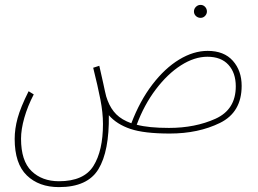

<svg xmlns="http://www.w3.org/2000/svg" viewBox="-20 -533 1053 785"><path d="M968 -182Q968 -74 879.5 -30.5Q791 13 674 13Q569 13 513 -6Q457 -25 425 -62Q427 85 382.5 158.5Q338 232 221 232Q139 232 89.5 184Q40 136 40 35Q40 -6 52 -50Q64 -94 97 -160L118 -147Q93 -99 79.5 -51.5Q66 -4 66 34Q66 125 109 166.5Q152 208 221 208Q323 208 362 145.5Q401 83 401 -26Q401 -72 390.5 -126Q380 -180 361 -256L386 -264L402 -193Q404 -185 409 -160.5Q414 -136 420 -122Q433 -88 455.5 -65.5Q478 -43 517 -29Q552 -121 603 -187.5Q654 -254 712.5 -289.5Q771 -325 829 -325Q896 -325 932 -284.5Q968 -244 968 -182ZM944 -180Q944 -235 914 -268Q884 -301 828 -301Q775 -301 720 -266Q665 -231 617 -167.5Q569 -104 539 -23Q588 -10 671 -10Q778 -10 861 -47.5Q944 -85 944 -180ZM773 -486Q773 -497 781 -505Q789 -513 800 -513Q811 -513 818.5 -505Q826 -497 826 -486Q826 -476 818.5 -468Q811 -460 800 -460Q789 -460 781 -467.5Q773 -475 773 -486Z"/></svg>

Font: Noto Sans Arabic CondThin
Style: Regular
Weight: 250
Width: 3
Designer: Nadine Chahine
Foundry: Monotype Imaging Inc.
Version: Version 1.001